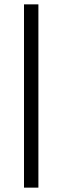

<svg xmlns="http://www.w3.org/2000/svg" viewBox="-20 -860 286 880"><path d="M156 -840V0H90V-840Z"/></svg>

Font: Sinkin Sans 300 Light
Style: Regular
Weight: 300
Designer: Keith Bates
Foundry: K-Type
Version: Sinkin Sans (version 1.0)  by Keith Bates   •   © 2014   www